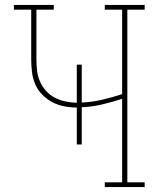

<svg xmlns="http://www.w3.org/2000/svg" viewBox="-20 -755 640 775"><path d="M403 0V-19H473V-356Q433 -343 392.5 -333.5Q352 -324 310 -322V-172H290V-321Q264 -321 238.5 -326Q213 -331 190.5 -343Q168 -355 150 -373.5Q132 -392 122 -415.5Q112 -439 109 -465Q106 -491 106 -516V-716H36V-735H197V-716H127V-516Q127 -493 129.5 -470.5Q132 -448 141 -427Q150 -406 165.5 -388.5Q181 -371 201.5 -360.5Q222 -350 244.5 -345.5Q267 -341 290 -340V-494H310V-341Q352 -343 392.5 -352.5Q433 -362 473 -375V-716H403V-735H564V-716H494V-19H564V0Z"/></svg>

Font: Iosevka Slab Thin Extended
Style: Regular
Weight: 100
Width: 7
Monospace: yes
Designer: Belleve Invis
Foundry: Belleve Invis
Version: Version 11.1.1; ttfautohint (v1.8.3)